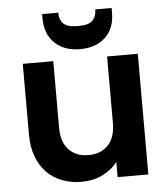

<svg xmlns="http://www.w3.org/2000/svg" viewBox="-54 -822 770 878"><g transform="rotate(-5 330.5 -383.0)"><path d="M592 0H451V-70Q425 -35 381.5 -14Q338 7 286 7Q238 7 197 -8.5Q156 -24 126.5 -54Q97 -84 80.5 -128Q64 -172 64 -229V-554H204V-249Q204 -182 237.5 -147Q271 -112 327 -112Q384 -112 417.5 -147Q451 -182 451 -249V-554H592ZM491 -752Q491 -680 448 -639Q405 -598 331 -598Q259 -598 215.5 -639.5Q172 -681 172 -753V-773H246Q246 -741 264 -722.5Q282 -704 331 -704Q380 -704 398 -722.5Q416 -741 416 -773H491Z"/></g></svg>

Font: Poppins SemiBold
Style: Regular
Weight: 600
Designer: Ninad Kale (Devanagari), Jonny Pinhorn (Latin)
Foundry: Indian Type Foundry
Version: Version 3.002 2017